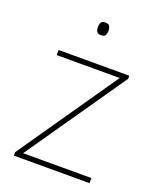

<svg xmlns="http://www.w3.org/2000/svg" viewBox="-135 -803 726 885"><g transform="rotate(20 228.0 -360.5)"><path d="M41 0V-17L377 -503H68V-528H415V-513L77 -25H412V0ZM227 -721Q245 -721 249.5 -711.5Q254 -702 254 -690Q254 -677 249.5 -668Q245 -659 227 -659Q212 -659 207 -668Q202 -677 202 -690Q202 -702 207 -711.5Q212 -721 227 -721Z"/></g></svg>

Font: Noto Sans Symbols Thin
Style: Regular
Weight: 250
Version: Version 2.002